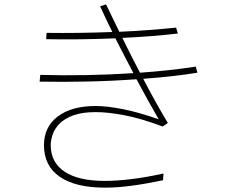

<svg xmlns="http://www.w3.org/2000/svg" viewBox="-20 -818 1040 882"><path d="M462 44Q327 44 254.5 -6Q182 -56 182 -151Q182 -235 245.5 -283Q309 -331 419 -331Q471 -331 543 -317Q615 -303 709 -270Q686 -310 660 -356.5Q634 -403 607 -454Q498 -446 383.5 -443.5Q269 -441 162 -443L165 -474Q267 -471 376.5 -473Q486 -475 593 -482Q550 -563 510 -642Q346 -635 192 -638L194 -667Q340 -665 496 -671Q465 -734 440 -789L467 -798Q495 -739 528 -672Q597 -675 663 -680Q729 -685 789 -691L797 -664Q738 -657 673.5 -652Q609 -647 542 -644Q561 -605 581.5 -564.5Q602 -524 623 -484Q693 -489 757.5 -496Q822 -503 879 -512L887 -484Q832 -475 769 -468Q706 -461 638 -456Q667 -400 696 -348Q725 -296 751 -253L727 -237Q628 -274 552 -288.5Q476 -303 420 -303Q357 -303 316.5 -288Q276 -273 253.5 -250Q231 -227 222 -200.5Q213 -174 213 -151Q213 -72 276.5 -29.5Q340 13 461 13Q518 13 586 4.5Q654 -4 731 -21L729 10Q653 26 586 35Q519 44 462 44Z"/></svg>

Font: Murecho ExtraLight
Style: Regular
Weight: 200
Designer: Neil Summerour
Foundry: Positype
Version: Version 1.010; ttfautohint (v1.8.3)